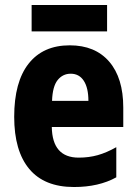

<svg xmlns="http://www.w3.org/2000/svg" viewBox="-20 -741 549 771"><path d="M260 -559Q362 -559 418.5 -493.5Q475 -428 475 -309V-231H188Q190 -108 296 -108Q337 -108 372.5 -118Q408 -128 447 -150V-29Q377 10 277 10Q158 10 97.5 -62.5Q37 -135 37 -272Q37 -412 95 -485.5Q153 -559 260 -559ZM264 -445Q232 -445 211.5 -419.5Q191 -394 189 -336H335Q335 -388 316.5 -416.5Q298 -445 264 -445ZM410 -721V-615H107V-721Z"/></svg>

Font: Noto Sans Condensed ExtraBold
Style: Regular
Weight: 800
Width: 3
Designer: Monotype Design Team
Foundry: Monotype Imaging Inc.
Version: Version 2.013; ttfautohint (v1.8.4.7-5d5b)